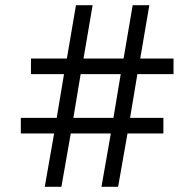

<svg xmlns="http://www.w3.org/2000/svg" viewBox="-20 -718 753 738"><path d="M406 -205H252L216 0H152L188 -205H60V-265H198L226 -433H99V-493H237L272 -698H336L301 -493H455L490 -698H554L519 -493H647V-433H508L480 -265H608V-205H470L434 0H370ZM416 -265 444 -433H290L262 -265Z"/></svg>

Font: Aneliza
Style: Regular
Weight: 400
Designer: Mike Abbink, Paul van der Laan, Pieter van Rosmalen
Foundry: Bold Monday
Version: Version 3.001;September 8, 2019;FontCreator 11.5.0.2425 64-b